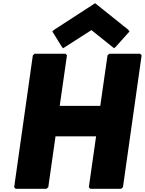

<svg xmlns="http://www.w3.org/2000/svg" viewBox="-20 -1166 900 1193"><path d="M577 -319 532 -3 541 7H733L744 -3L860 -822L851 -832H659L648 -822L603 -508H351L396 -822L387 -832H195L184 -822L68 -3L77 7H269L280 -3L325 -319ZM305 -971 363 -877 372 -866 548 -979 689 -866 701 -877 785 -971 776 -982 571 -1146 318 -982Z"/></svg>

Font: Hussar Woodtype
Style: UltraObl
Weight: 900
Foundry: Cannot Into Space Fonts
Version: Version 1.07